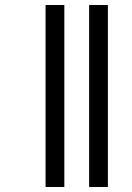

<svg xmlns="http://www.w3.org/2000/svg" viewBox="-20 -682 528 767"><path d="M162 -662V65H237V-662ZM336 -662V65H411V-662Z"/></svg>

Font: Noto Serif Sinhala Condensed
Style: Bold
Weight: 700
Width: 3
Designer: Jelle Bosma - Monotype Design Team
Foundry: Monotype Imaging Inc.
Version: Version 2.007